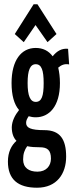

<svg xmlns="http://www.w3.org/2000/svg" viewBox="-20 -703 353 897"><path d="M91 -506 146 -586 202 -506 244 -544 155 -683H137L49 -544ZM147 -155C209 -155 260 -205 260 -315C260 -342 257 -366 252 -387C267 -400 283 -406 303 -402L298 -475C269 -478 246 -465 226 -440C207 -466 180 -479 147 -479C79 -479 34 -421 34 -315C34 -258 46 -215 69 -189C50 -165 36 -138 35 -109C35 -80 43 -59 57 -45C33 -24 17 8 17 52C17 135 64 174 153 174C246 174 289 108 289 29C289 -52 261 -95 187 -95C123 -95 102 -106 102 -129C102 -141 107 -149 114 -160C124 -157 135 -155 147 -155ZM147 -227C121 -227 109 -256 109 -315C109 -375 121 -403 147 -403C174 -403 184 -375 184 -315C184 -255 175 -227 147 -227ZM88 42C88 15 95 -3 107 -20C125 -16 145 -15 166 -15C201 -15 218 -2 218 38C218 72 196 99 155 99C115 99 88 81 88 42Z"/></svg>

Font: Inconsolata ExtraCondensed
Style: Bold
Weight: 700
Width: 2
Monospace: yes
Designer: Raph Levien, Cyreal, Brenton Simpson
Foundry: Raph Levien, Cyreal, Google
Version: Version 3.100